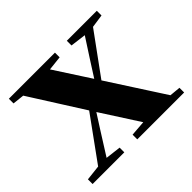

<svg xmlns="http://www.w3.org/2000/svg" viewBox="-131 -705 869 869"><g transform="rotate(-45 304.0 -270.5)"><path d="M11 0V-30L100 -40H131L214 -30V0ZM57 0 288 -319 310 -299H305L209 -149L115 0ZM297 0V-30L440 -41H481L597 -30V0ZM324 -239 302 -261H308L398 -402L488 -541H544ZM394 0 246 -230 49 -541H217L359 -322L567 0ZM16 -511V-541H311V-511L202 -499H127ZM387 -511V-541H579V-511L503 -500H473Z"/></g></svg>

Font: Noto Serif JP ExtraLight ExtraBold
Style: Regular
Weight: 800
Version: Version 2.003-H1;hotconv 1.1.1;makeotfexe 2.6.0